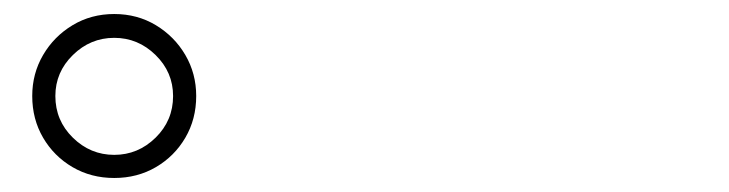

<svg xmlns="http://www.w3.org/2000/svg" viewBox="-20 -865 1040 274"><path d="M143 -611Q110 -611 83.5 -626.5Q57 -642 41.5 -668.5Q26 -695 26 -728Q26 -760 41.5 -786.5Q57 -813 83.5 -829Q110 -845 143 -845Q176 -845 202.5 -829Q229 -813 244.5 -786.5Q260 -760 260 -728Q260 -695 244.5 -668.5Q229 -642 202.5 -626.5Q176 -611 143 -611ZM143 -644Q177 -644 202 -668.5Q227 -693 227 -728Q227 -762 202 -786.5Q177 -811 143 -811Q109 -811 84 -786.5Q59 -762 59 -728Q59 -693 84 -668.5Q109 -644 143 -644Z"/></svg>

Font: Noto Serif JP ExtraLight
Style: Regular
Weight: 400
Version: Version 2.003-H1;hotconv 1.1.1;makeotfexe 2.6.0